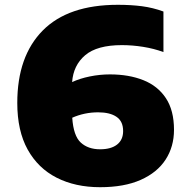

<svg xmlns="http://www.w3.org/2000/svg" viewBox="-20 -770 776 800"><path d="M397 10Q294 10 216.2 -29.5Q138.5 -69 95.2 -147Q52 -225 52 -341Q52 -535.5 158 -642.8Q264 -750 471 -750Q526 -750 571.8 -744Q617.5 -738 661 -722V-553Q622 -567.5 576.5 -574.8Q531 -582 488 -582Q384.5 -582 335 -540Q285.5 -498 280.5 -428Q312.5 -443 354.2 -451.5Q396 -460 438 -460Q517 -460 577.2 -436Q637.5 -412 671.2 -361Q705 -310 705 -229Q705 -159 670 -105Q635 -51 566.2 -20.5Q497.5 10 397 10ZM389 -302Q332 -302 281 -279.5Q286 -204 316.5 -176Q347 -148 397 -148Q443 -148 468 -167.8Q493 -187.5 493 -224Q493 -264.5 465.5 -283.2Q438 -302 389 -302Z"/></svg>

Font: Encode Sans Exp Black
Style: Regular
Weight: 900
Width: 7
Designer: Multiple Designers
Foundry: Impallari Type
Version: Version 3.002; ttfautohint (v1.8.3) -l 8 -r 50 -G 200 -x 14 